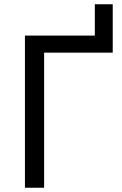

<svg xmlns="http://www.w3.org/2000/svg" viewBox="-20 -881 572 901"><path d="M509 -861V-634H187V0H97V-714H425V-861Z"/></svg>

Font: Noto IKEA Simplified Chinese
Style: Regular
Weight: 400
Designer: Monotype Design Team
Foundry: Monotype Imaging Inc.
Version: Version 1.100